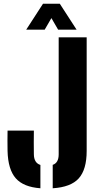

<svg xmlns="http://www.w3.org/2000/svg" viewBox="-20 -1000 526 1029"><path d="M262.5 9V-116.5Q294.5 -127 294.5 -173V-800H444.5V-191Q444.5 -91.5 402.2 -44.2Q360 3 262.5 9ZM196.5 9Q106 2.5 64.5 -44.5Q23 -91.5 20.5 -191Q20 -215 20 -245.5Q20 -276 20.5 -300H161.5Q161 -273 161 -236.5Q161 -200 161.5 -173Q162 -127 196.5 -116ZM120.5 -841 210.5 -980H300.5L390.5 -841H291.5L255.5 -903L219.5 -841Z"/></svg>

Font: Big Shoulders Stencil Text Black
Style: Regular
Weight: 900
Designer: Patric King
Foundry: XO Type Co
Version: Version 1.000